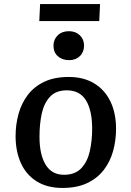

<svg xmlns="http://www.w3.org/2000/svg" viewBox="-20 -914 649 948"><path d="M288 14Q214 14 162 -18Q110 -50 83.5 -108Q57 -166 57 -242Q57 -299 71.5 -351.5Q86 -404 117 -445Q148 -486 198 -510Q248 -534 320 -534Q393 -534 445.5 -502Q498 -470 525.5 -412.5Q553 -355 553 -278Q553 -221 538.5 -168.5Q524 -116 492.5 -75Q461 -34 410.5 -10Q360 14 288 14ZM296 -51Q351 -51 381.5 -83.5Q412 -116 423.5 -168Q435 -220 435 -278Q435 -369 404.5 -418.5Q374 -468 310 -468Q257 -468 227.5 -437Q198 -406 186.5 -354.5Q175 -303 175 -239Q175 -150 205.5 -100.5Q236 -51 296 -51ZM244 -688Q244 -719 265 -739.5Q286 -760 320 -760Q353 -760 374 -740Q395 -720 395 -689Q395 -657 374.5 -637Q354 -617 321 -617Q287 -617 265.5 -636.5Q244 -656 244 -688ZM178 -894H474L470 -810H174Z"/></svg>

Font: Literata 7pt Medium
Style: Italic
Weight: 500
Italic angle: -2°
Designer: Latin by Veronika Burian and Jose Scaglione. Greek by Irene Vlachou. Cyrillic by Vera Evstafieva
Foundry: TypeTogether
Version: Version 3.002